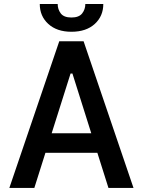

<svg xmlns="http://www.w3.org/2000/svg" viewBox="-20 -932 708 952"><path d="M150.2 0H26.3L273.8 -727.3H394.5L642 0H517.8L462.7 -174.4H205.3ZM329.9 -567.5 236.2 -271.3H432.5L339.1 -567.5ZM403.1 -912.3H492.2Q492.2 -851.9 449.8 -813.2Q407.3 -774.5 334.2 -774.5Q262.1 -774.5 219.6 -813.2Q177.2 -851.9 177.2 -912.3H266Q266 -885.7 281.4 -865.4Q296.9 -845.2 334.2 -845.2Q371.4 -845.2 387.3 -865.4Q403.1 -885.7 403.1 -912.3Z"/></svg>

Font: Interface Medium
Style: Regular
Weight: 500
Designer: Rasmus Andersson
Foundry: rsms
Version: Version 1.8